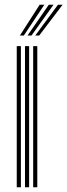

<svg xmlns="http://www.w3.org/2000/svg" viewBox="-20 -796 286 816"><path d="M121 0V-600H138.5V0ZM51.2 0V-600H68.8V0ZM86.2 0V-600H103.8V0ZM64.5 -645 148.5 -776H168.5L81.2 -645ZM129.8 -645 226.5 -776H246.2L146.5 -645ZM97 -645 187.5 -776H207.5L113.8 -645Z"/></svg>

Font: Big Shoulders Inline Display Thin SemiBold
Style: Regular
Weight: 600
Version: Version 2.002